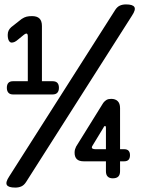

<svg xmlns="http://www.w3.org/2000/svg" viewBox="-20 -800 640 870"><path d="M49 50Q18 50 11 38Q4 26 22 -1L502 -755Q511 -769 523 -774.5Q535 -780 551 -780Q582 -780 589 -768Q596 -756 578 -729L98 25Q89 39 77 44.5Q65 50 49 50ZM460 -24V-69H360Q338 -69 328 -79Q318 -89 318 -108Q318 -117 320 -123.5Q322 -130 325 -136L448 -334Q455 -343 463 -347.5Q471 -352 484 -352Q503 -352 513.5 -341.5Q524 -331 524 -310V-124H542Q556 -124 562.5 -117Q569 -110 569 -97Q569 -83 562.5 -76Q556 -69 542 -69H524V-24Q524 -8 516 0Q508 8 491 8Q476 8 468 0Q460 -8 460 -24ZM39 -372Q25 -372 18 -380Q11 -388 11 -402Q11 -417 18 -424.5Q25 -432 39 -432H106V-634Q106 -641 104.5 -644.5Q103 -648 99 -648Q97 -648 94.5 -646.5Q92 -645 89 -643L62 -621Q53 -613 46 -610Q39 -607 33 -607Q25 -607 20 -616Q15 -625 15 -642Q15 -653 19 -661.5Q23 -670 31 -677L78 -714Q90 -722 100.5 -724.5Q111 -727 125 -727Q148 -727 159 -716Q170 -705 170 -682V-432H218Q233 -432 240 -424.5Q247 -417 247 -402Q247 -388 240 -380Q233 -372 218 -372ZM460 -124V-219Q460 -225 459 -227Q458 -229 456 -229Q455 -229 453 -228Q451 -227 449 -222L401 -143Q399 -140 397.5 -137Q396 -134 396 -132Q396 -128 400.5 -126Q405 -124 412 -124Z"/></svg>

Font: Maple Mono Medium
Style: Regular
Weight: 500
Monospace: yes
Designer: subframe7536
Version: Version 7.000